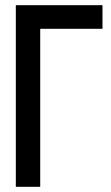

<svg xmlns="http://www.w3.org/2000/svg" viewBox="-20 -720 426 740"><path d="M41 0H135V-609H375V-700H41Z"/></svg>

Font: Advent Pro SemiBold
Style: Regular
Weight: 600
Designer: VivaRado, Andreas Kalpakidis
Foundry: VivaRado, Andreas Kalpakidis
Version: Version 3.000